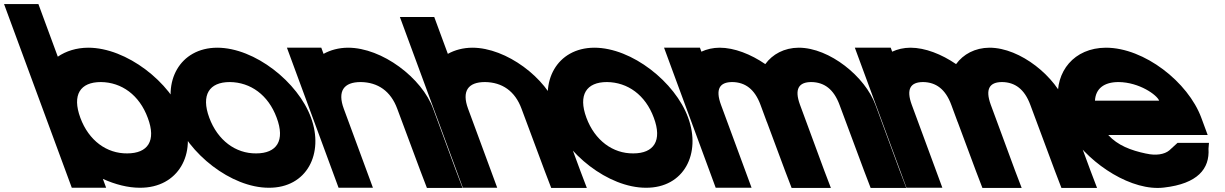

<svg xmlns="http://www.w3.org/2000/svg" viewBox="-314 -864 6059 950"><path d="M195 21.1 211.2 65H41.2L9.9 -20L-86.4 -281L-262.7 -759L-294 -844H-124L-92.7 -759L-28 -583.6C12.8 -611.3 63.9 -627.7 122.4 -628C312.2 -628 530.7 -457 594.6 -281C659.9 -104 569.2 66 378 65C319.2 65 256.1 48.8 195 21.1ZM83.6 -281C125.3 -168 214.4 -104 315.3 -105C417.6 -105 460.3 -167 417.1 -281C375.5 -394 287.8 -457 185.1 -458C82.7 -458 41.6 -395 83.6 -281Z M551.3 -282C486 -459 575 -627 760.4 -628C947.2 -628 1161.2 -457 1224.8 -282C1290 -105 1205.1 66 1016 65C829.2 65 616.5 -105 551.3 -282ZM721.3 -282C762.9 -169 852.4 -104 953.3 -105C1055.6 -105 1097.8 -168 1054.8 -282C1013.5 -394 925.8 -457 823.1 -458C720.8 -458 680 -394 721.3 -282Z M1286.9 -597.5C1321.3 -616.6 1362.3 -627.7 1407.9 -628C1577 -628 1774.1 -478 1829.2 -326L1942 -20L1974.7 66H1798.4L1765.9 -19L1651.5 -326C1619.4 -413 1556.1 -457 1470.6 -458C1386.6 -458 1354.9 -413 1387 -326L1418.4 -241L1499.9 -20L1531.2 65H1361.2L1329.9 -20L1248.4 -241L1217 -326L1137 -543L1105.7 -628H1275.7Z M2557 -20 2589.7 66H2413.4L2380.9 -19L2266.5 -326C2234.4 -413 2171.1 -457 2085.6 -458C2001.6 -458 1969.9 -413 2002 -326L2033.4 -241L2114.9 -20L2146.2 65H1976.2L1944.9 -20L1863.4 -241L1832 -326L1695.9 -695L1664.6 -780H1834.6L1865.9 -695L1901.9 -597.5C1936.3 -616.6 1977.3 -627.7 2022.9 -628C2192 -628 2389.1 -478 2444.2 -326Z M2417.3 -282C2352 -459 2441 -627 2626.4 -628C2813.2 -628 3027.2 -457 3090.8 -282C3156 -105 3071.1 66 2882 65C2695.2 65 2482.5 -105 2417.3 -282ZM2587.3 -282C2628.9 -169 2718.4 -104 2819.3 -105C2921.6 -105 2963.8 -168 2920.8 -282C2879.5 -394 2791.8 -457 2689.1 -458C2586.8 -458 2546 -394 2587.3 -282Z M3472.6 -546.8C3508 -595.5 3566 -627.5 3637.9 -628C3790.9 -628 3967.4 -484 4017.7 -345L4137.5 -20L4170.2 66H3993.9L3961.4 -19L3840 -345C3811.3 -423 3764.2 -457 3700.6 -458C3637.8 -458 3616.1 -423.5 3643.9 -346.7L3644.5 -345L3675.9 -260L3764.4 -20L3797.2 66H3602.9L3570.4 -19L3480.7 -260H3480.4L3449 -345C3420.3 -423 3373.2 -457 3309.6 -458C3246.4 -458 3224.8 -423 3253.5 -345L3284.9 -260L3373.4 -20L3404.7 65H3227.2L3195.9 -20L3107.4 -260L3076 -345L3003 -543L2971.7 -628H3149.2L3156.4 -608.3C3183 -620.7 3213.4 -627.8 3246.9 -628C3319.4 -628 3401.2 -595.7 3472.6 -546.8Z M4416.6 -546.8C4452 -595.5 4510 -627.5 4581.9 -628C4734.9 -628 4911.4 -484 4961.7 -345L5081.5 -20L5114.2 66H4937.9L4905.4 -19L4784 -345C4755.3 -423 4708.2 -457 4644.6 -458C4581.8 -458 4560.1 -423.5 4587.9 -346.7L4588.5 -345L4619.9 -260L4708.4 -20L4741.2 66H4546.9L4514.4 -19L4424.7 -260H4424.4L4393 -345C4364.3 -423 4317.2 -457 4253.6 -458C4190.4 -458 4168.8 -423 4197.5 -345L4228.9 -260L4317.4 -20L4348.7 65H4171.2L4139.9 -20L4051.4 -260L4020 -345L3947 -543L3915.7 -628H4093.2L4100.4 -608.3C4127 -620.7 4157.4 -627.8 4190.9 -628C4263.4 -628 4345.2 -595.7 4416.6 -546.8Z M5103.8 -366H5421.3C5411 -394 5323.3 -457 5220.6 -458C5148.5 -458 5107.1 -425.5 5103.8 -366ZM4985.7 -196H4973L4941.6 -281L4910.3 -366H4921.5C4906.4 -509.5 5000 -627.2 5157.9 -628C5347.7 -628 5564.8 -458 5630.1 -281L5661.5 -196H5576.5H5169.5C5216 -144.9 5281 -119.9 5356.9 -104H5358C5404.7 -93 5448.1 -100 5471.7 -120L5512.2 -157H5667.9L5665.5 -128C5672.1 -29 5611.9 45 5445.3 64C5288.9 83.4 5083.5 -47.4 4985.7 -196Z"/></svg>

Font: Nordica Plus
Style: NordicaClassicBkExtOpObl
Weight: 900
Version: Version 1.01